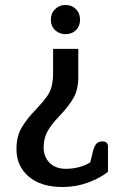

<svg xmlns="http://www.w3.org/2000/svg" viewBox="-20 -511 523 770"><path d="M184 -432Q184 -458 201 -474.5Q218 -491 243 -491Q268 -491 284.5 -474.5Q301 -458 301 -432Q301 -406 284.5 -390Q268 -374 243 -374Q218 -374 201 -390Q184 -406 184 -432ZM46 87Q46 36 67 0.5Q88 -35 125 -73Q154 -104 167.5 -123Q181 -142 187 -164.5Q193 -187 193 -223V-315H294V-203Q294 -152 275 -118.5Q256 -85 215 -42Q186 -12 170.5 16Q155 44 155 80Q155 118 179 142Q203 166 244 166Q272 166 298 159Q324 152 342 140L353 95Q358 75 366.5 65.5Q375 56 391 56Q402 56 407.5 61.5Q413 67 413 75V178Q382 203 333.5 221Q285 239 231 239Q144 239 95 197Q46 155 46 87Z"/></svg>

Font: Maitree SemiBold
Style: Regular
Weight: 600
Designer: CadsonDemak Team
Foundry: CadsonDemak
Version: Version 1.001